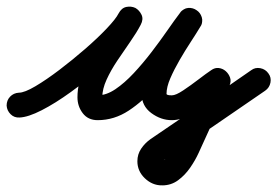

<svg xmlns="http://www.w3.org/2000/svg" viewBox="-56 -320 838 580"><path d="M-36 -1Q-36 -17 -25.5 -28Q-15 -39 1 -40Q18 -40 51 -59.5Q84 -79 123.5 -109Q163 -139 201 -172Q239 -205 266.5 -234Q294 -263 302 -279Q311 -296 325.5 -299Q340 -302 353 -295Q365 -289 371.5 -275.5Q378 -262 369 -245Q357 -222 337.5 -194Q318 -166 298.5 -137Q279 -108 266 -79.5Q253 -51 253 -26Q253 -20 250.5 -25Q248 -30 241 -32Q240 -32 239 -32Q265 -32 292.5 -50.5Q320 -69 348 -99Q376 -129 402 -163Q428 -197 449.5 -228Q471 -259 487 -280Q498 -295 512.5 -296Q527 -297 538 -289Q549 -282 553.5 -268Q558 -254 549 -239Q537 -219 520 -193Q503 -167 486.5 -138.5Q470 -110 458.5 -83.5Q447 -57 447 -36Q447 -35 450 -33.5Q453 -32 463 -32Q475 -32 497.5 -47Q520 -62 543.5 -80Q567 -98 582 -108Q593 -116 605 -114.5Q617 -113 626 -105Q635 -97 639 -85.5Q643 -74 637 -61Q614 -11 590.5 40Q567 91 544 142Q544 142 544 142Q544 142 544 142Q534 164 518.5 186.5Q503 209 482 224.5Q461 240 434 240Q433 240 432 239Q432 239 432 239Q433 240 433 240Q404 240 381.5 218.5Q359 197 359 167Q359 146 370.5 129Q382 112 399 100Q399 100 399 100Q399 100 399 100Q399 100 399 100Q475 48 551 -3.5Q627 -55 703 -108Q703 -108 703 -108Q703 -108 703 -108Q715 -117 730.5 -114Q746 -111 755 -98Q764 -86 761 -70.5Q758 -55 745 -46Q670 6 593.5 58Q517 110 441 162Q441 162 441 162Q441 162 441 162Q434 167 434 167Q434 168 433.5 166Q433 164 434 165Q434 165 433 165Q433 165 434 165Q434 165 434 165Q434 165 434 165Q441 165 450 153.5Q459 142 466 129Q473 116 476 110Q476 110 476 110Q476 110 476 110Q499 60 522.5 9Q546 -42 569 -93Q575 -105 588.5 -102.5Q602 -100 614 -90Q626 -80 631 -67Q636 -54 624 -46Q603 -31 575.5 -10Q548 11 518.5 27Q489 43 463 43Q430 43 401 21.5Q372 0 372 -36Q372 -76 391.5 -119Q411 -162 437.5 -202.5Q464 -243 485 -277Q494 -293 509 -293.5Q524 -294 536 -286Q548 -278 553 -264Q558 -250 547 -236Q520 -199 487 -152Q454 -105 415.5 -60Q377 -15 333 14Q289 43 239 43Q210 43 194 22Q178 1 178 -26Q178 -72 200.5 -115.5Q223 -159 252.5 -199.5Q282 -240 302 -279Q311 -296 325.5 -299Q340 -302 353 -296Q365 -289 371.5 -275.5Q378 -262 369 -245Q358 -222 325 -187Q292 -152 248.5 -114Q205 -76 158 -42Q111 -8 70 13Q29 34 3 35Q-13 36 -24 25Q-35 14 -36 -1Z"/></svg>

Font: FRB American Cursive Guidelines Extrabold
Style: Bold Italic
Weight: 800
Italic angle: -25°
Version: Version 2.0;Modular Font Editor K font №1